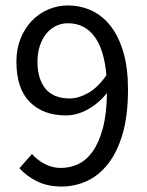

<svg xmlns="http://www.w3.org/2000/svg" viewBox="-20 -670 537 702"><path d="M235 -310Q267 -310 302.5 -330Q338 -350 369 -395Q361 -489 325 -537Q289 -585 228 -585Q205 -585 184.5 -575Q164 -565 149 -546.5Q134 -528 125.5 -502Q117 -476 117 -445Q117 -382 146 -346Q175 -310 235 -310ZM205 12Q154 12 115.5 -7Q77 -26 51 -55L97 -107Q117 -84 144.5 -70Q172 -56 202 -56Q236 -56 266 -70Q296 -84 319 -116.5Q342 -149 356 -201Q370 -253 371 -330Q341 -292 301 -270Q261 -248 221 -248Q138 -248 89 -297Q40 -346 40 -445Q40 -491 55 -528.5Q70 -566 95.5 -593Q121 -620 155.5 -635Q190 -650 228 -650Q275 -650 315.5 -631Q356 -612 385.5 -573.5Q415 -535 431.5 -477.5Q448 -420 448 -343Q448 -247 428 -179.5Q408 -112 374 -69.5Q340 -27 296.5 -7.5Q253 12 205 12Z"/></svg>

Font: Source Sans Pro
Style: Regular
Weight: 400
Designer: Paul D. Hunt
Foundry: Adobe Systems Incorporated
Version: Version 2.021;PS 2.000;hotconv 1.0.86;makeotf.lib2.5.63406